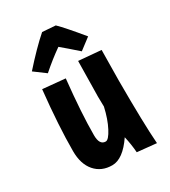

<svg xmlns="http://www.w3.org/2000/svg" viewBox="-171 -758 763 861"><g transform="rotate(-30 210.0 -327.5)"><path d="M378 -469 376 -311Q376 -88 384 17L285 7Q282 -35 272 -78Q217 3 161.5 3Q106 3 73 -35Q40 -73 40 -140Q40 -270 59 -450L175 -439Q157 -268 157 -155Q157 -104 189 -104Q204 -104 225.5 -145Q247 -186 260 -244Q259 -266 259 -296Q259 -326 262 -479ZM187 -672 255 -667Q286 -637 356 -552L298 -508Q246 -554 217 -578Q167 -543 117 -499L59 -542Q131 -623 187 -672Z"/></g></svg>

Font: Boogaloo
Style: Regular
Weight: 400
Designer: John Vargas Beltran
Foundry: John Vargas Beltran
Version: Version 1.002